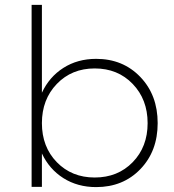

<svg xmlns="http://www.w3.org/2000/svg" viewBox="-20 -762 711 783"><path d="M108.9 0V-742.2H150.9V-383.8Q180.7 -448.2 238.5 -485.1Q296.4 -522 372.1 -522Q481.4 -522 552.2 -448.2Q623 -374.5 623 -259.8Q623 -145.5 552.5 -72.3Q481.9 1 372.1 1Q296.4 1 238.5 -35.6Q180.7 -72.3 150.9 -136.2V0ZM366.2 -38.1Q460.4 -38.1 521.2 -100.6Q582 -163.1 582 -259.8Q582 -356.4 521.2 -419.7Q460.4 -482.9 366.2 -482.9Q272.5 -482.9 211.7 -419.7Q150.9 -356.4 150.9 -259.8Q150.9 -163.1 211.7 -100.6Q272.5 -38.1 366.2 -38.1Z"/></svg>

Font: Trueno UltraLight
Style: Regular
Weight: 250
Designer: Julieta Ulanovsky
Foundry: Julieta Ulanovsky
Version: Version 3.001b | FøM Fix